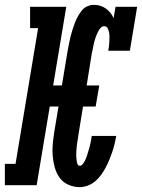

<svg xmlns="http://www.w3.org/2000/svg" viewBox="-50 -763 585 791"><path d="M279 8Q254 8 231.5 -2Q209 -12 195.5 -31Q182 -50 175.5 -73.5Q169 -97 167 -121.5Q165 -146 167.5 -171Q170 -196 174 -222L191 -324H155L101 0H-30V-88H14L107 -647H74V-735H223L169 -411H205L229 -556Q232 -570 234.5 -584Q237 -598 240.5 -612Q244 -626 248.5 -640Q253 -654 258 -667.5Q263 -681 270 -694Q277 -707 286.5 -719Q296 -731 309.5 -737Q323 -743 337 -743Q351 -743 363.5 -739Q376 -735 386.5 -727.5Q397 -720 405 -710Q413 -700 418 -688L426 -735H515L485 -554H396Q398 -563 399 -572.5Q400 -582 400.5 -591.5Q401 -601 401 -610.5Q401 -620 399.5 -629Q398 -638 393.5 -646.5Q389 -655 379 -655Q371 -655 365 -648.5Q359 -642 355 -634.5Q351 -627 348 -619.5Q345 -612 342.5 -604.5Q340 -597 338 -589Q336 -581 334.5 -573.5Q333 -566 331.5 -558Q330 -550 328 -542L307 -411H359L344 -324H292L273 -207Q272 -200 271 -193.5Q270 -187 269 -180Q268 -173 267 -166.5Q266 -160 265.5 -153Q265 -146 264.5 -139.5Q264 -133 264 -126Q264 -119 264.5 -112.5Q265 -106 266 -99.5Q267 -93 269.5 -86.5Q272 -80 279 -80Q285 -80 290 -86Q295 -92 298.5 -98.5Q302 -105 304.5 -111Q307 -117 309 -124Q311 -131 313 -137.5Q315 -144 317 -150.5Q319 -157 320.5 -163.5Q322 -170 323.5 -176.5Q325 -183 326 -190Q327 -197 328 -203H429Q426 -186 422 -169.5Q418 -153 412.5 -137Q407 -121 400.5 -105Q394 -89 385.5 -73Q377 -57 366.5 -42.5Q356 -28 342.5 -16.5Q329 -5 312 1.5Q295 8 279 8Z"/></svg>

Font: Iosevka Slab Semibold Oblique
Style: Regular
Weight: 600
Italic angle: -9°
Monospace: yes
Designer: Belleve Invis
Foundry: Belleve Invis
Version: Version 11.1.1; ttfautohint (v1.8.3)